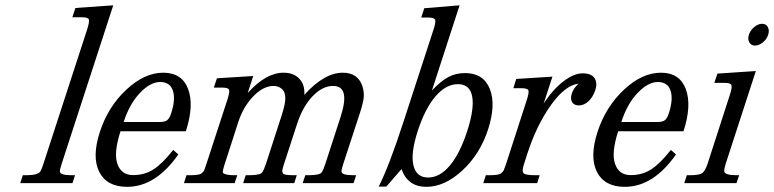

<svg xmlns="http://www.w3.org/2000/svg" viewBox="-20 -702 2967 736"><path d="M257.8 0H57.6L67.4 -30.3H81.1Q125 -30.3 134.8 -44.9Q139.6 -52.7 146.5 -74.2L314 -588.9Q323.7 -619.1 320.6 -627.4Q317.4 -635.7 295.9 -635.7H257.3L269 -671.4L414.1 -681.6L216.3 -73.7Q209.5 -52.7 209.5 -44.9Q209.5 -30.3 254.4 -30.3H267.6Z M636.2 -267.6Q653.8 -322.3 642.6 -355Q631.3 -387.7 594 -387.7Q556.6 -387.7 516.6 -345.9Q476.6 -304.2 454.1 -234.4H592.8Q611.8 -234.4 620.8 -241.2Q629.9 -248 636.2 -267.6ZM663.6 -109.9Q576.7 14.2 467.3 14.2Q389.6 14.2 360.6 -43Q331.5 -100.1 362.8 -196.3Q394 -292.5 463.9 -357.9Q533.7 -423.3 605.7 -423.3Q677.7 -423.3 701.2 -360.6Q724.6 -297.9 692.4 -198.7H441.9Q415 -115.7 430.2 -73.2Q445.3 -30.8 490 -30.8Q534.7 -30.8 568.8 -53Q603 -75.2 644 -127.4Z M1146.5 -338.4Q1223.1 -423.3 1294.4 -423.3Q1351.1 -423.3 1368.7 -373Q1376 -350.6 1374.5 -330.6Q1373 -310.5 1359.9 -269.5L1295.4 -72.3Q1288.6 -51.8 1289.1 -44.4Q1289.6 -30.3 1334.5 -30.3H1345.2L1335.4 0H1140.1L1150.4 -30.3H1161.1Q1205.6 -30.3 1212.9 -41Q1220.2 -51.8 1226.6 -72.3L1285.6 -253.9Q1324.2 -372.6 1256.8 -372.6Q1215.8 -372.6 1178 -332.8Q1140.1 -293 1118.7 -226.6L1068.4 -72.3Q1063.5 -56.6 1062.3 -50Q1061 -43.5 1065.2 -36.9Q1069.3 -30.3 1106.4 -30.3H1117.7L1107.9 0H912.1L921.9 -30.3H933.1Q977.5 -30.3 984.9 -41Q992.2 -51.8 999 -72.3L1061 -263.7Q1079.1 -319.8 1071.3 -343.3Q1068.4 -356 1056.2 -364.3Q1043.9 -372.6 1028.8 -372.6Q989.7 -372.6 951.4 -333.3Q913.1 -293.9 893.6 -234.9L841.3 -72.8Q831.5 -42.5 835 -39.1Q844.7 -30.3 878.4 -30.3H889.6L879.4 0H685.1L694.8 -30.3H706.5Q743.7 -30.3 752.2 -37.1Q760.7 -43.9 763.4 -50.5Q766.1 -57.1 771 -72.8L852.1 -321.3Q861.3 -350.1 857.9 -358.2Q854.5 -366.2 832.5 -366.2H799.8L811.5 -401.9L950.7 -410.6L929.7 -345.7Q999.5 -423.3 1066.9 -423.3Q1106 -423.3 1127.7 -399.9Q1149.4 -376.5 1146.5 -338.4Z M1621.1 -21.5Q1666 -21.5 1704.6 -67.6Q1743.2 -113.8 1771 -199.5Q1798.8 -285.2 1790 -332.3Q1781.2 -379.4 1735.4 -379.4Q1689.5 -379.4 1649.2 -332.3Q1608.9 -285.2 1581.3 -199.7Q1553.7 -114.3 1564.9 -67.9Q1576.2 -21.5 1621.1 -21.5ZM1519 -53.7 1460.9 13.2H1431.6Q1470.2 -62 1523.9 -226.6L1641.6 -587.9Q1651.4 -617.7 1647.9 -626.2Q1644.5 -634.8 1622.1 -634.8H1594.7L1606.4 -670.4L1741.7 -681.6L1635.7 -355Q1669.9 -391.6 1698.5 -406.7Q1727.1 -421.9 1762.7 -421.9Q1833 -421.9 1857.4 -361.6Q1881.8 -301.3 1851.1 -206.3Q1820.3 -111.3 1752.4 -48.6Q1684.6 14.2 1614 14.2Q1543.5 14.2 1519 -53.7Z M2197.8 -381.3Q2145.5 -375 2091.3 -298.3Q2037.1 -221.7 2002.4 -115.7L1988.3 -71.8Q1979.5 -44.9 1987.5 -37.6Q1995.6 -30.3 2033.7 -30.3H2048.8L2039.1 0H1832.5L1842.3 -30.3H1853.5Q1891.6 -30.3 1900.1 -37.1Q1908.7 -43.9 1911.4 -50.3Q1914.1 -56.6 1919.4 -71.8L1999.5 -319.3Q2008.8 -347.7 2005.4 -355.7Q2002 -363.8 1980 -363.8H1947.8L1959 -399.4L2097.7 -408.2L2064 -305.2Q2100.6 -360.4 2140.4 -390.6Q2180.2 -420.9 2213.4 -420.9Q2246.6 -420.9 2258.8 -402.8Q2271 -384.8 2262 -356.9Q2252.9 -329.1 2235.6 -313.5Q2218.3 -297.9 2199.2 -297.9Q2180.2 -297.9 2172.9 -310.8Q2165.5 -323.7 2172.1 -344Q2178.7 -364.3 2197.8 -381.3Z M2543.9 -267.6Q2561.5 -322.3 2550.3 -355Q2539.1 -387.7 2501.7 -387.7Q2464.4 -387.7 2424.3 -345.9Q2384.3 -304.2 2361.8 -234.4H2500.5Q2519.5 -234.4 2528.6 -241.2Q2537.6 -248 2543.9 -267.6ZM2571.3 -109.9Q2484.4 14.2 2375 14.2Q2297.4 14.2 2268.3 -43Q2239.3 -100.1 2270.5 -196.3Q2301.8 -292.5 2371.6 -357.9Q2441.4 -423.3 2513.4 -423.3Q2585.4 -423.3 2608.9 -360.6Q2632.3 -297.9 2600.1 -198.7H2349.6Q2322.8 -115.7 2337.9 -73.2Q2353 -30.8 2397.7 -30.8Q2442.4 -30.8 2476.6 -53Q2510.7 -75.2 2551.8 -127.4Z M2901.4 -610.8Q2916.5 -610.8 2923.3 -598.4Q2930.2 -585.9 2924.6 -568.6Q2918.9 -551.3 2904.1 -539.3Q2889.2 -527.3 2874.3 -527.3Q2859.4 -527.3 2852.3 -539.8Q2845.2 -552.2 2850.8 -569.1Q2856.4 -585.9 2871.3 -598.4Q2886.2 -610.8 2901.4 -610.8ZM2803.2 0H2603L2612.8 -30.3H2622.6Q2659.7 -30.3 2671.1 -37.8Q2682.6 -45.4 2692.4 -74.2L2777.3 -336.9Q2787.1 -366.7 2783.9 -375.5Q2780.8 -384.3 2758.8 -384.3H2718.3L2730 -419.9L2877.4 -429.7L2761.7 -73.7Q2755.4 -53.7 2756.3 -45.4Q2757.8 -30.3 2803.7 -30.3H2813.5Z"/></svg>

Font: RIT Rachana
Style: Italic
Weight: 400
Designer: Hussain KH
Version: 1.5.2